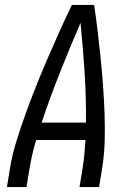

<svg xmlns="http://www.w3.org/2000/svg" viewBox="-20 -755 540 775"><path d="M8 0 20 -74Q29 -130 46.5 -186Q64 -242 84 -297.5Q104 -353 126 -408Q148 -463 171.5 -517.5Q195 -572 219.5 -626.5Q244 -681 270 -735H360Q368 -681 374.5 -626.5Q381 -572 386.5 -517.5Q392 -463 396 -408Q400 -353 402 -297.5Q404 -242 402.5 -186Q401 -130 392 -74L380 0H301L313 -74Q318 -103 320.5 -132Q323 -161 325 -190H126Q117 -161 110.5 -132Q104 -103 99 -74L87 0ZM327 -260Q328 -362 321.5 -462.5Q315 -563 305 -663Q262 -563 222 -462.5Q182 -362 148 -260Z"/></svg>

Font: Iosevka Term Curly
Style: Italic
Weight: 400
Italic angle: -9°
Designer: Belleve Invis
Foundry: Belleve Invis
Version: Version 32.3.0